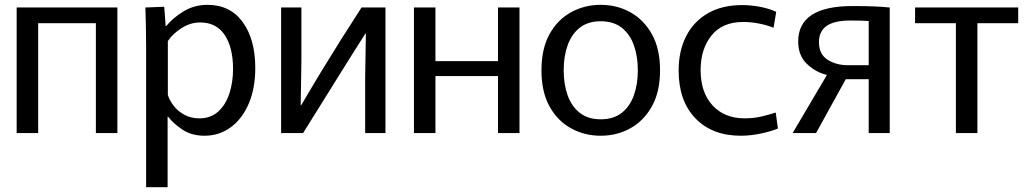

<svg xmlns="http://www.w3.org/2000/svg" viewBox="-20 -551 4273 795"><path d="M49 0V-520H466V0H377V-455H138V0Z M585 -365Q585 -406 584 -445.5Q583 -485 582 -520L660 -523L666 -443H668Q697 -478 741 -504.5Q785 -531 839 -531Q933 -531 985 -459.5Q1037 -388 1037 -269Q1037 -185 1010 -122Q983 -59 935.5 -24Q888 11 827 11Q773 11 735 -14.5Q697 -40 676 -68H674V224H585ZM805 -61Q853 -61 884 -89.5Q915 -118 930 -164.5Q945 -211 945 -265Q945 -354 910.5 -406Q876 -458 809 -458Q768 -458 731.5 -434.5Q695 -411 675 -381V-158Q682 -135 699.5 -112.5Q717 -90 744 -75.5Q771 -61 805 -61Z M1144 0V-520H1228V-299L1225 -115H1227Q1272 -192 1311.5 -257Q1351 -322 1391 -385.5Q1431 -449 1477 -520H1576V0H1492V-231L1495 -412H1493Q1453 -350 1385.5 -241.5Q1318 -133 1235 0Z M1694 -520H1783V-298H2042V-520H2131V0H2042V-236H1783V0H1694Z M2467 11Q2400 11 2344 -20Q2288 -51 2255 -111Q2222 -171 2222 -260Q2222 -349 2255 -409Q2288 -469 2344 -500Q2400 -531 2467 -531Q2535 -531 2590.5 -500Q2646 -469 2679.5 -409Q2713 -349 2713 -260Q2713 -171 2679.5 -111Q2646 -51 2590.5 -20Q2535 11 2467 11ZM2467 -57Q2520 -57 2554 -83.5Q2588 -110 2604.5 -156Q2621 -202 2621 -260Q2621 -318 2604.5 -364Q2588 -410 2554 -436.5Q2520 -463 2467 -463Q2415 -463 2381 -436.5Q2347 -410 2330.5 -364Q2314 -318 2314 -260Q2314 -202 2330.5 -156Q2347 -110 2381 -83.5Q2415 -57 2467 -57Z M3047 11Q2929 11 2859.5 -61Q2790 -133 2790 -259Q2790 -340 2821 -401Q2852 -462 2911 -496Q2970 -530 3053 -530Q3088 -530 3126 -523Q3164 -516 3194 -502L3183 -436Q3159 -446 3125.5 -453Q3092 -460 3057 -460Q2971 -460 2926 -404Q2881 -348 2881 -261Q2881 -168 2930.5 -114.5Q2980 -61 3063 -61Q3103 -61 3137 -69.5Q3171 -78 3192 -85L3201 -19Q3176 -8 3132.5 1.5Q3089 11 3047 11Z M3262 0 3403 -239V-241Q3357 -252 3321 -286.5Q3285 -321 3285 -379Q3285 -526 3510 -526Q3562 -526 3597.5 -524.5Q3633 -523 3664 -520V0H3577V-223H3482L3359 0ZM3490 -281H3577V-464Q3563 -465 3545.5 -465.5Q3528 -466 3501 -466Q3434 -466 3402.5 -443.5Q3371 -421 3371 -377Q3371 -326 3407 -303.5Q3443 -281 3490 -281Z M3938 0V-455H3769V-520H4196V-455H4027V0Z"/></svg>

Font: Murecho
Style: Regular
Weight: 400
Designer: Neil Summerour
Foundry: Positype
Version: Version 1.010; ttfautohint (v1.8.3)